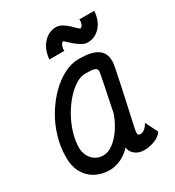

<svg xmlns="http://www.w3.org/2000/svg" viewBox="-205 -976 1010 1109"><g transform="rotate(-30 300.0 -421.5)"><path d="M510 -121 551 -40Q538 -15 502 -0.5Q466 14 431 14Q392 14 368 -6Q344 -26 342 -54Q341 -51 339.5 -51.5Q338 -52 339 -50Q309 -19 272.5 -2.5Q236 14 200 14Q144 14 102 -10Q60 -34 37.5 -77Q15 -120 16 -177Q16 -244 35.5 -310Q55 -376 90 -434Q125 -492 169.5 -536.5Q214 -581 264 -606.5Q314 -632 363 -632Q446 -632 485.5 -606.5Q525 -581 525 -527Q526 -522 525 -512.5Q524 -503 519.5 -480.5Q515 -458 506 -414.5Q497 -371 481.5 -299.5Q466 -228 442 -120Q438 -97 439 -87.5Q440 -78 459 -78Q472 -78 486 -90Q500 -102 510 -121ZM210 -78Q242 -78 275 -102.5Q308 -127 336 -168.5Q364 -210 381 -259Q401 -358 415.5 -427.5Q430 -497 431 -513Q430 -529 413.5 -534.5Q397 -540 353 -540Q323 -540 289.5 -519.5Q256 -499 224 -463Q192 -427 166 -381.5Q140 -336 124.5 -286Q109 -236 108 -187Q110 -138 138 -108Q166 -78 210 -78ZM456 -688Q439 -688 419 -699.5Q399 -711 380.5 -726.5Q362 -742 350.5 -753.5Q339 -765 338 -765Q328 -765 320.5 -749Q313 -733 315 -714H215Q221 -779 256.5 -818Q292 -857 341 -857Q361 -857 380.5 -845.5Q400 -834 416.5 -818.5Q433 -803 444.5 -791.5Q456 -780 459 -780Q470 -780 476.5 -795Q483 -810 481 -828H580Q576 -764 541 -726Q506 -688 456 -688Z"/></g></svg>

Font: Victor Mono Thin
Style: Italic
Weight: 100
Italic angle: -12°
Monospace: yes
Designer: Rune Bjørnerås
Version: Version 1.561;gftools[0.9.30]